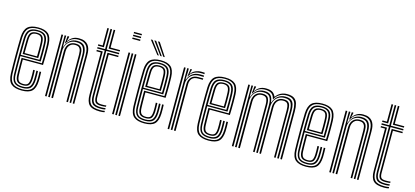

<svg xmlns="http://www.w3.org/2000/svg" viewBox="-65 -1300 3909 1807"><g transform="rotate(15 1890.0 -396.5)"><path d="M184.8 7.2Q114.8 7.2 81.5 -21.5Q48.2 -50.2 45.8 -121.2Q44.8 -155.8 44.1 -201.2Q43.5 -246.8 43.5 -296.1Q43.5 -345.5 44.1 -392.6Q44.8 -439.8 45.8 -477.2Q48.8 -546.5 80.9 -576.9Q113 -607.2 183.8 -607.2Q250.8 -607.2 282.9 -578.6Q315 -550 318 -479.5Q318.5 -465.2 318.9 -444Q319.2 -422.8 319.4 -396.2Q319.5 -369.8 318.9 -339.5Q318.2 -309.2 317 -277.2H120.2Q120.2 -249.8 120.5 -223.5Q120.8 -197.2 121.2 -173Q121.8 -148.8 122.5 -126.5Q123.8 -88 137.4 -72.2Q151 -56.5 184.8 -56.5Q215.2 -56.5 227.2 -71.1Q239.2 -85.8 241 -125Q241.8 -140 241.5 -161.9Q241.2 -183.8 240 -209.5H255.5Q256.8 -182.8 257 -161.5Q257.2 -140.2 256.5 -124.2Q254.5 -78.8 238.6 -61.2Q222.8 -43.8 184.8 -43.8Q143.2 -43.8 125.8 -62Q108.2 -80.2 106.8 -125Q106.2 -146 105.8 -174.2Q105.2 -202.5 105.1 -232.9Q105 -263.2 105 -290H302.2Q303.2 -319.2 303.6 -347.1Q304 -375 304 -399.9Q304 -424.8 303.6 -445Q303.2 -465.2 302.5 -479.2Q299.8 -544.2 270.6 -569.4Q241.5 -594.5 183.8 -594.5Q119.8 -594.5 91.8 -566.5Q63.8 -538.5 61.2 -476.5Q60 -438.2 59.4 -391.5Q58.8 -344.8 58.8 -296.2Q58.8 -247.8 59.4 -202.6Q60 -157.5 61 -122.5Q63.2 -58.2 92.4 -31.9Q121.5 -5.5 184.8 -5.5Q246.2 -5.5 273 -31.9Q299.8 -58.2 302.5 -122Q303 -133.2 303.1 -147.4Q303.2 -161.5 302.9 -177.5Q302.5 -193.5 301.5 -209.5H317Q318 -187.8 318.4 -164.1Q318.8 -140.5 318 -121.2Q315 -51.8 284.5 -22.2Q254 7.2 184.8 7.2ZM184.8 -18.2Q128.8 -18.2 103.6 -41.9Q78.5 -65.5 76.2 -123Q75.2 -160 74.8 -206.4Q74.2 -252.8 74.2 -301.8Q74.2 -350.8 74.8 -395.9Q75.2 -441 76.5 -475.2Q78.8 -534.2 104.4 -558Q130 -581.8 183.8 -581.8Q234.5 -581.8 259.6 -559.4Q284.8 -537 287.2 -478.5Q288 -463.2 288.5 -436.8Q289 -410.2 288.8 -376Q288.5 -341.8 287.2 -302.8H89.5Q89.5 -251.2 89.8 -211Q90 -170.8 91 -124.2Q91.8 -74 112.6 -52.5Q133.5 -31 184.8 -31Q229.5 -31 249.4 -50.9Q269.2 -70.8 271.8 -123Q272.5 -139.8 272.2 -161.9Q272 -184 270.8 -209.5H286.2Q287.2 -185.2 287.6 -162.8Q288 -140.2 287.2 -122.5Q284.5 -64.8 261.6 -41.5Q238.8 -18.2 184.8 -18.2ZM89.8 -315.5H272.2Q273.2 -349.5 273.2 -381.2Q273.2 -413 272.9 -438.2Q272.5 -463.5 271.8 -478Q269.5 -529.8 248.2 -549.4Q227 -569 183.8 -569Q137.5 -569 115.6 -548.1Q93.8 -527.2 91.8 -474.5Q91 -448 90.5 -404Q90 -360 89.8 -315.5ZM105 -328.2Q105.2 -349.2 105.4 -373.6Q105.5 -398 106 -423.6Q106.5 -449.2 107 -473.8Q109 -519.5 126.6 -537.9Q144.2 -556.2 183.8 -556.2Q221.5 -556.2 238.1 -538.5Q254.8 -520.8 256.5 -477Q257 -465 257.5 -442.9Q258 -420.8 257.9 -391.4Q257.8 -362 256.8 -328.2ZM120.5 -341H241.5Q242.2 -370.5 242.4 -397.5Q242.5 -424.5 242 -445.1Q241.5 -465.8 241 -476.5Q239.5 -514.2 226.4 -528.9Q213.2 -543.5 183.8 -543.5Q151.8 -543.5 137.8 -528Q123.8 -512.5 122.5 -473Q122 -453.5 121.6 -432.6Q121.2 -411.8 121 -389Q120.8 -366.2 120.5 -341Z M680.5 0V-466.8Q680.5 -486.2 677.8 -508.4Q675 -530.5 664.9 -549.9Q654.8 -569.2 633.5 -581.6Q612.2 -594 575.5 -594Q538 -594 511.5 -576.9Q485 -559.8 468 -527.8H463.5L470.2 -600H485.8L486 -593.5L476.8 -554H479.8Q496.2 -579.5 521 -593.5Q545.8 -607.5 579.8 -607.5Q614 -607.5 635.8 -597.8Q657.5 -588 669.9 -572.1Q682.2 -556.2 687.8 -537.6Q693.2 -519 694.5 -501.1Q695.8 -483.2 695.8 -469.2V0ZM410.8 0V-600H426.2V0ZM472.5 0V-456Q472.5 -481.2 482.4 -502.9Q492.2 -524.5 512.5 -538Q532.8 -551.5 563 -551.5Q588 -551.5 602.4 -543.2Q616.8 -535 623.6 -521.6Q630.5 -508.2 632.5 -492.5Q634.5 -476.8 634.5 -461.5V0H619V-460.8Q619 -477.5 616.2 -495.4Q613.5 -513.2 601.2 -525.5Q589 -537.8 561 -537.8Q536.5 -537.8 520.4 -526.8Q504.2 -515.8 496.4 -497.5Q488.5 -479.2 488.5 -457.2V0ZM441.5 0V-600H456.8L453.5 -493.2H457.5Q471.2 -532.8 499.9 -556.5Q528.5 -580.2 571.5 -580Q623.5 -579.8 644.2 -550.5Q665 -521.2 665 -465.8V0H649.8V-464Q649.8 -511.8 632.5 -539Q615.2 -566.2 566.2 -566.2Q529.8 -566.2 505.4 -549.4Q481 -532.5 469 -506.9Q457 -481.2 457 -454.8V0Z M946 -20Q883.8 -20 863.2 -44.6Q842.8 -69.2 842.8 -121.2V-559.2H769V-572.8H842.8V-770H858V-572.8H981.2V-559.2H858V-121.2Q858 -74.5 875.8 -54.1Q893.5 -33.8 946 -33.8Q956.8 -33.8 968.1 -34.5Q979.5 -35.2 991.2 -36.8V-23.8Q981.2 -21.8 969.6 -20.9Q958 -20 946 -20ZM946 7.2Q870.2 7.2 841.1 -22.8Q812 -52.8 812 -121.2V-532H769V-545.5H827.2V-121.2Q827.2 -61.2 851.9 -33.9Q876.5 -6.5 946 -6.5Q958.2 -6.5 969.9 -7.4Q981.5 -8.2 991.2 -10.8V2.5Q973.5 7.2 946 7.2ZM946 -47.2Q902 -47.2 887.8 -64.1Q873.5 -81 873.5 -121.2V-545.5H981.2V-532H888.8V-121.2Q888.8 -87.8 899.6 -74.4Q910.5 -61 946 -61Q960.5 -61 972.1 -61.5Q983.8 -62 991.2 -63.5V-50.5Q982 -49 970.6 -48.1Q959.2 -47.2 946 -47.2ZM769 -586.5V-600H812V-770H827.2V-586.5ZM873.5 -586.5V-770H888.8V-600H981.2V-586.5Z M1064.2 -786.5V-800H1141.2V-786.5ZM1064.2 -732V-745.5H1141.2V-732ZM1064.2 -759.2V-772.8H1141.2V-759.2ZM1125.8 0V-600H1141.2V0ZM1064.2 0V-600H1079.8V0ZM1095 0V-600H1110.5V0Z M1379 7.2Q1309 7.2 1275.8 -21.5Q1242.5 -50.2 1240 -121.2Q1239 -155.8 1238.4 -201.2Q1237.8 -246.8 1237.8 -296.1Q1237.8 -345.5 1238.4 -392.6Q1239 -439.8 1240 -477.2Q1243 -546.5 1275.1 -576.9Q1307.2 -607.2 1378 -607.2Q1445 -607.2 1477.1 -578.6Q1509.2 -550 1512.2 -479.5Q1512.8 -465.2 1513.1 -444Q1513.5 -422.8 1513.6 -396.2Q1513.8 -369.8 1513.1 -339.5Q1512.5 -309.2 1511.2 -277.2H1314.5Q1314.5 -249.8 1314.8 -223.5Q1315 -197.2 1315.5 -173Q1316 -148.8 1316.8 -126.5Q1318 -88 1331.6 -72.2Q1345.2 -56.5 1379 -56.5Q1409.5 -56.5 1421.5 -71.1Q1433.5 -85.8 1435.2 -125Q1436 -140 1435.8 -161.9Q1435.5 -183.8 1434.2 -209.5H1449.8Q1451 -182.8 1451.2 -161.5Q1451.5 -140.2 1450.8 -124.2Q1448.8 -78.8 1432.9 -61.2Q1417 -43.8 1379 -43.8Q1337.5 -43.8 1320 -62Q1302.5 -80.2 1301 -125Q1300.5 -146 1300 -174.2Q1299.5 -202.5 1299.4 -232.9Q1299.2 -263.2 1299.2 -290H1496.5Q1497.5 -319.2 1497.9 -347.1Q1498.2 -375 1498.2 -399.9Q1498.2 -424.8 1497.9 -445Q1497.5 -465.2 1496.8 -479.2Q1494 -544.2 1464.9 -569.4Q1435.8 -594.5 1378 -594.5Q1314 -594.5 1286 -566.5Q1258 -538.5 1255.5 -476.5Q1254.2 -438.2 1253.6 -391.5Q1253 -344.8 1253 -296.2Q1253 -247.8 1253.6 -202.6Q1254.2 -157.5 1255.2 -122.5Q1257.5 -58.2 1286.6 -31.9Q1315.8 -5.5 1379 -5.5Q1440.5 -5.5 1467.2 -31.9Q1494 -58.2 1496.8 -122Q1497.2 -133.2 1497.4 -147.4Q1497.5 -161.5 1497.1 -177.5Q1496.8 -193.5 1495.8 -209.5H1511.2Q1512.2 -187.8 1512.6 -164.1Q1513 -140.5 1512.2 -121.2Q1509.2 -51.8 1478.8 -22.2Q1448.2 7.2 1379 7.2ZM1379 -18.2Q1323 -18.2 1297.9 -41.9Q1272.8 -65.5 1270.5 -123Q1269.5 -160 1269 -206.4Q1268.5 -252.8 1268.5 -301.8Q1268.5 -350.8 1269 -395.9Q1269.5 -441 1270.8 -475.2Q1273 -534.2 1298.6 -558Q1324.2 -581.8 1378 -581.8Q1428.8 -581.8 1453.9 -559.4Q1479 -537 1481.5 -478.5Q1482.2 -463.2 1482.8 -436.8Q1483.2 -410.2 1483 -376Q1482.8 -341.8 1481.5 -302.8H1283.8Q1283.8 -251.2 1284 -211Q1284.2 -170.8 1285.2 -124.2Q1286 -74 1306.9 -52.5Q1327.8 -31 1379 -31Q1423.8 -31 1443.6 -50.9Q1463.5 -70.8 1466 -123Q1466.8 -139.8 1466.5 -161.9Q1466.2 -184 1465 -209.5H1480.5Q1481.5 -185.2 1481.9 -162.8Q1482.2 -140.2 1481.5 -122.5Q1478.8 -64.8 1455.9 -41.5Q1433 -18.2 1379 -18.2ZM1284 -315.5H1466.5Q1467.5 -349.5 1467.5 -381.2Q1467.5 -413 1467.1 -438.2Q1466.8 -463.5 1466 -478Q1463.8 -529.8 1442.5 -549.4Q1421.2 -569 1378 -569Q1331.8 -569 1309.9 -548.1Q1288 -527.2 1286 -474.5Q1285.2 -448 1284.8 -404Q1284.2 -360 1284 -315.5ZM1299.2 -328.2Q1299.5 -349.2 1299.6 -373.6Q1299.8 -398 1300.2 -423.6Q1300.8 -449.2 1301.2 -473.8Q1303.2 -519.5 1320.9 -537.9Q1338.5 -556.2 1378 -556.2Q1415.8 -556.2 1432.4 -538.5Q1449 -520.8 1450.8 -477Q1451.2 -465 1451.8 -442.9Q1452.2 -420.8 1452.1 -391.4Q1452 -362 1451 -328.2ZM1314.8 -341H1435.8Q1436.5 -370.5 1436.6 -397.5Q1436.8 -424.5 1436.2 -445.1Q1435.8 -465.8 1435.2 -476.5Q1433.8 -514.2 1420.6 -528.9Q1407.5 -543.5 1378 -543.5Q1346 -543.5 1332 -528Q1318 -512.5 1316.8 -473Q1316.2 -453.5 1315.9 -432.6Q1315.5 -411.8 1315.2 -389Q1315 -366.2 1314.8 -341ZM1332.8 -645 1234.8 -772H1252.5L1347.5 -645ZM1361.5 -645 1269.5 -772H1287.2L1376.2 -645ZM1390.2 -645 1304.2 -772H1322L1405.2 -645Z M1635.8 0V-600H1651L1651.2 -563L1647.8 -493.2H1651.8Q1666 -532.8 1695 -553.5Q1724 -574.2 1767 -574.2Q1777.8 -574.2 1788.9 -573.9Q1800 -573.5 1806.5 -573.2V-559.5Q1799.5 -560 1787.6 -560.2Q1775.8 -560.5 1764.5 -560.5Q1726.2 -560.5 1701 -544.6Q1675.8 -528.8 1663.5 -504.5Q1651.2 -480.2 1651.2 -454.8V0ZM1605 0V-600H1620.5V0ZM1666.8 0V-456Q1666.8 -494.2 1690.4 -519.9Q1714 -545.5 1758.2 -545.5Q1770.5 -545.5 1782.9 -545.5Q1795.2 -545.5 1806.5 -545.5V-531.8Q1795.2 -532 1782.6 -531.9Q1770 -531.8 1758.2 -531.8Q1719 -531.8 1700.9 -510.8Q1682.8 -489.8 1682.8 -457.2V0ZM1657.8 -527.8 1666.2 -587V-600H1681.8L1682 -595.8L1671 -554H1674Q1688.5 -577 1716 -589.4Q1743.5 -601.8 1773.2 -601.8Q1780.2 -601.8 1788.6 -601.5Q1797 -601.2 1806.5 -600.5V-586.8Q1798.2 -587.5 1790.2 -587.8Q1782.2 -588 1774.2 -588Q1736.5 -588 1707.9 -573.9Q1679.2 -559.8 1662.2 -527.8Z M2005.2 7.2Q1935.2 7.2 1902 -21.5Q1868.8 -50.2 1866.2 -121.2Q1865.2 -155.8 1864.6 -201.2Q1864 -246.8 1864 -296.1Q1864 -345.5 1864.6 -392.6Q1865.2 -439.8 1866.2 -477.2Q1869.2 -546.5 1901.4 -576.9Q1933.5 -607.2 2004.2 -607.2Q2071.2 -607.2 2103.4 -578.6Q2135.5 -550 2138.5 -479.5Q2139 -465.2 2139.4 -444Q2139.8 -422.8 2139.9 -396.2Q2140 -369.8 2139.4 -339.5Q2138.8 -309.2 2137.5 -277.2H1940.8Q1940.8 -249.8 1941 -223.5Q1941.2 -197.2 1941.8 -173Q1942.2 -148.8 1943 -126.5Q1944.2 -88 1957.9 -72.2Q1971.5 -56.5 2005.2 -56.5Q2035.8 -56.5 2047.8 -71.1Q2059.8 -85.8 2061.5 -125Q2062.2 -140 2062 -161.9Q2061.8 -183.8 2060.5 -209.5H2076Q2077.2 -182.8 2077.5 -161.5Q2077.8 -140.2 2077 -124.2Q2075 -78.8 2059.1 -61.2Q2043.2 -43.8 2005.2 -43.8Q1963.8 -43.8 1946.2 -62Q1928.8 -80.2 1927.2 -125Q1926.8 -146 1926.2 -174.2Q1925.8 -202.5 1925.6 -232.9Q1925.5 -263.2 1925.5 -290H2122.8Q2123.8 -319.2 2124.1 -347.1Q2124.5 -375 2124.5 -399.9Q2124.5 -424.8 2124.1 -445Q2123.8 -465.2 2123 -479.2Q2120.2 -544.2 2091.1 -569.4Q2062 -594.5 2004.2 -594.5Q1940.2 -594.5 1912.2 -566.5Q1884.2 -538.5 1881.8 -476.5Q1880.5 -438.2 1879.9 -391.5Q1879.2 -344.8 1879.2 -296.2Q1879.2 -247.8 1879.9 -202.6Q1880.5 -157.5 1881.5 -122.5Q1883.8 -58.2 1912.9 -31.9Q1942 -5.5 2005.2 -5.5Q2066.8 -5.5 2093.5 -31.9Q2120.2 -58.2 2123 -122Q2123.5 -133.2 2123.6 -147.4Q2123.8 -161.5 2123.4 -177.5Q2123 -193.5 2122 -209.5H2137.5Q2138.5 -187.8 2138.9 -164.1Q2139.2 -140.5 2138.5 -121.2Q2135.5 -51.8 2105 -22.2Q2074.5 7.2 2005.2 7.2ZM2005.2 -18.2Q1949.2 -18.2 1924.1 -41.9Q1899 -65.5 1896.8 -123Q1895.8 -160 1895.2 -206.4Q1894.8 -252.8 1894.8 -301.8Q1894.8 -350.8 1895.2 -395.9Q1895.8 -441 1897 -475.2Q1899.2 -534.2 1924.9 -558Q1950.5 -581.8 2004.2 -581.8Q2055 -581.8 2080.1 -559.4Q2105.2 -537 2107.8 -478.5Q2108.5 -463.2 2109 -436.8Q2109.5 -410.2 2109.2 -376Q2109 -341.8 2107.8 -302.8H1910Q1910 -251.2 1910.2 -211Q1910.5 -170.8 1911.5 -124.2Q1912.2 -74 1933.1 -52.5Q1954 -31 2005.2 -31Q2050 -31 2069.9 -50.9Q2089.8 -70.8 2092.2 -123Q2093 -139.8 2092.8 -161.9Q2092.5 -184 2091.2 -209.5H2106.8Q2107.8 -185.2 2108.1 -162.8Q2108.5 -140.2 2107.8 -122.5Q2105 -64.8 2082.1 -41.5Q2059.2 -18.2 2005.2 -18.2ZM1910.2 -315.5H2092.8Q2093.8 -349.5 2093.8 -381.2Q2093.8 -413 2093.4 -438.2Q2093 -463.5 2092.2 -478Q2090 -529.8 2068.8 -549.4Q2047.5 -569 2004.2 -569Q1958 -569 1936.1 -548.1Q1914.2 -527.2 1912.2 -474.5Q1911.5 -448 1911 -404Q1910.5 -360 1910.2 -315.5ZM1925.5 -328.2Q1925.8 -349.2 1925.9 -373.6Q1926 -398 1926.5 -423.6Q1927 -449.2 1927.5 -473.8Q1929.5 -519.5 1947.1 -537.9Q1964.8 -556.2 2004.2 -556.2Q2042 -556.2 2058.6 -538.5Q2075.2 -520.8 2077 -477Q2077.5 -465 2078 -442.9Q2078.5 -420.8 2078.4 -391.4Q2078.2 -362 2077.2 -328.2ZM1941 -341H2062Q2062.8 -370.5 2062.9 -397.5Q2063 -424.5 2062.5 -445.1Q2062 -465.8 2061.5 -476.5Q2060 -514.2 2046.9 -528.9Q2033.8 -543.5 2004.2 -543.5Q1972.2 -543.5 1958.2 -528Q1944.2 -512.5 1943 -473Q1942.5 -453.5 1942.1 -432.6Q1941.8 -411.8 1941.5 -389Q1941.2 -366.2 1941 -341Z M2703.5 0V-466.8Q2703.5 -506.8 2695.8 -535.2Q2688 -563.8 2666.6 -578.9Q2645.2 -594 2603.8 -594Q2566 -594 2537.8 -576.2Q2509.5 -558.5 2493.5 -527.8H2489.8Q2481.2 -563.2 2459.4 -578.6Q2437.5 -594 2396.2 -594Q2358.8 -594 2332.1 -576.9Q2305.5 -559.8 2288.5 -527.8H2284L2291.2 -600H2306.8V-593.2L2297 -554H2300.2Q2316.8 -579.5 2341.8 -593.5Q2366.8 -607.5 2400.8 -607.5Q2440.2 -607.5 2462.8 -595.1Q2485.2 -582.8 2497.5 -554H2501.8Q2520.2 -580.5 2547.8 -594Q2575.2 -607.5 2608.2 -607.5Q2653.8 -607.5 2677.6 -591Q2701.5 -574.5 2710.2 -543.6Q2719 -512.8 2719 -469.2V0ZM2231.2 0V-600H2246.8V0ZM2293 0V-456Q2293 -481.2 2303.1 -502.9Q2313.2 -524.5 2333.4 -538Q2353.5 -551.5 2384 -551.5Q2426 -551.5 2439.6 -527.8Q2453.2 -504 2453.2 -461.5V0H2437.8V-460.8Q2437.8 -497.8 2426.8 -517.8Q2415.8 -537.8 2382 -537.8Q2357.5 -537.8 2341.4 -526.8Q2325.2 -515.8 2317.1 -497.5Q2309 -479.2 2309 -457.2V0ZM2262 0V-600H2277.2L2274 -493.2H2278Q2291.8 -532.8 2320.5 -556.4Q2349.2 -580 2392.2 -580Q2436.2 -579.8 2456.1 -559.5Q2476 -539.2 2480.2 -493.2H2483.5Q2497.2 -532.8 2526.6 -556.5Q2556 -580.2 2599 -580Q2635 -579.8 2654.2 -566.6Q2673.5 -553.5 2680.9 -528.2Q2688.2 -503 2688.2 -465.8V0H2672.8V-464Q2672.8 -513.5 2657.5 -539.9Q2642.2 -566.2 2594 -566.2Q2557.2 -566.2 2532.8 -549.4Q2508.2 -532.5 2496.1 -506.9Q2484 -481.2 2484 -454.8V0H2468.5V-464Q2468.5 -513.5 2452.2 -539.9Q2436 -566.2 2387.2 -566.2Q2350.8 -566.2 2326.2 -549.4Q2301.8 -532.5 2289.6 -506.9Q2277.5 -481.2 2277.5 -454.8V0ZM2499.2 0V-456Q2499.2 -481.2 2509.5 -502.9Q2519.8 -524.5 2540 -538Q2560.2 -551.5 2590.8 -551.5Q2618.8 -551.5 2633.1 -540.8Q2647.5 -530 2652.5 -509.9Q2657.5 -489.8 2657.5 -461.5V0H2642.2V-460.8Q2642.2 -496.5 2632.8 -517.1Q2623.2 -537.8 2588.5 -537.8Q2564 -537.8 2547.5 -526.8Q2531 -515.8 2522.9 -497.5Q2514.8 -479.2 2514.8 -457.2V0Z M2954 7.2Q2884 7.2 2850.8 -21.5Q2817.5 -50.2 2815 -121.2Q2814 -155.8 2813.4 -201.2Q2812.8 -246.8 2812.8 -296.1Q2812.8 -345.5 2813.4 -392.6Q2814 -439.8 2815 -477.2Q2818 -546.5 2850.1 -576.9Q2882.2 -607.2 2953 -607.2Q3020 -607.2 3052.1 -578.6Q3084.2 -550 3087.2 -479.5Q3087.8 -465.2 3088.1 -444Q3088.5 -422.8 3088.6 -396.2Q3088.8 -369.8 3088.1 -339.5Q3087.5 -309.2 3086.2 -277.2H2889.5Q2889.5 -249.8 2889.8 -223.5Q2890 -197.2 2890.5 -173Q2891 -148.8 2891.8 -126.5Q2893 -88 2906.6 -72.2Q2920.2 -56.5 2954 -56.5Q2984.5 -56.5 2996.5 -71.1Q3008.5 -85.8 3010.2 -125Q3011 -140 3010.8 -161.9Q3010.5 -183.8 3009.2 -209.5H3024.8Q3026 -182.8 3026.2 -161.5Q3026.5 -140.2 3025.8 -124.2Q3023.8 -78.8 3007.9 -61.2Q2992 -43.8 2954 -43.8Q2912.5 -43.8 2895 -62Q2877.5 -80.2 2876 -125Q2875.5 -146 2875 -174.2Q2874.5 -202.5 2874.4 -232.9Q2874.2 -263.2 2874.2 -290H3071.5Q3072.5 -319.2 3072.9 -347.1Q3073.2 -375 3073.2 -399.9Q3073.2 -424.8 3072.9 -445Q3072.5 -465.2 3071.8 -479.2Q3069 -544.2 3039.9 -569.4Q3010.8 -594.5 2953 -594.5Q2889 -594.5 2861 -566.5Q2833 -538.5 2830.5 -476.5Q2829.2 -438.2 2828.6 -391.5Q2828 -344.8 2828 -296.2Q2828 -247.8 2828.6 -202.6Q2829.2 -157.5 2830.2 -122.5Q2832.5 -58.2 2861.6 -31.9Q2890.8 -5.5 2954 -5.5Q3015.5 -5.5 3042.2 -31.9Q3069 -58.2 3071.8 -122Q3072.2 -133.2 3072.4 -147.4Q3072.5 -161.5 3072.1 -177.5Q3071.8 -193.5 3070.8 -209.5H3086.2Q3087.2 -187.8 3087.6 -164.1Q3088 -140.5 3087.2 -121.2Q3084.2 -51.8 3053.8 -22.2Q3023.2 7.2 2954 7.2ZM2954 -18.2Q2898 -18.2 2872.9 -41.9Q2847.8 -65.5 2845.5 -123Q2844.5 -160 2844 -206.4Q2843.5 -252.8 2843.5 -301.8Q2843.5 -350.8 2844 -395.9Q2844.5 -441 2845.8 -475.2Q2848 -534.2 2873.6 -558Q2899.2 -581.8 2953 -581.8Q3003.8 -581.8 3028.9 -559.4Q3054 -537 3056.5 -478.5Q3057.2 -463.2 3057.8 -436.8Q3058.2 -410.2 3058 -376Q3057.8 -341.8 3056.5 -302.8H2858.8Q2858.8 -251.2 2859 -211Q2859.2 -170.8 2860.2 -124.2Q2861 -74 2881.9 -52.5Q2902.8 -31 2954 -31Q2998.8 -31 3018.6 -50.9Q3038.5 -70.8 3041 -123Q3041.8 -139.8 3041.5 -161.9Q3041.2 -184 3040 -209.5H3055.5Q3056.5 -185.2 3056.9 -162.8Q3057.2 -140.2 3056.5 -122.5Q3053.8 -64.8 3030.9 -41.5Q3008 -18.2 2954 -18.2ZM2859 -315.5H3041.5Q3042.5 -349.5 3042.5 -381.2Q3042.5 -413 3042.1 -438.2Q3041.8 -463.5 3041 -478Q3038.8 -529.8 3017.5 -549.4Q2996.2 -569 2953 -569Q2906.8 -569 2884.9 -548.1Q2863 -527.2 2861 -474.5Q2860.2 -448 2859.8 -404Q2859.2 -360 2859 -315.5ZM2874.2 -328.2Q2874.5 -349.2 2874.6 -373.6Q2874.8 -398 2875.2 -423.6Q2875.8 -449.2 2876.2 -473.8Q2878.2 -519.5 2895.9 -537.9Q2913.5 -556.2 2953 -556.2Q2990.8 -556.2 3007.4 -538.5Q3024 -520.8 3025.8 -477Q3026.2 -465 3026.8 -442.9Q3027.2 -420.8 3027.1 -391.4Q3027 -362 3026 -328.2ZM2889.8 -341H3010.8Q3011.5 -370.5 3011.6 -397.5Q3011.8 -424.5 3011.2 -445.1Q3010.8 -465.8 3010.2 -476.5Q3008.8 -514.2 2995.6 -528.9Q2982.5 -543.5 2953 -543.5Q2921 -543.5 2907 -528Q2893 -512.5 2891.8 -473Q2891.2 -453.5 2890.9 -432.6Q2890.5 -411.8 2890.2 -389Q2890 -366.2 2889.8 -341Z M3449.8 0V-466.8Q3449.8 -486.2 3447 -508.4Q3444.2 -530.5 3434.1 -549.9Q3424 -569.2 3402.8 -581.6Q3381.5 -594 3344.8 -594Q3307.2 -594 3280.8 -576.9Q3254.2 -559.8 3237.2 -527.8H3232.8L3239.5 -600H3255L3255.2 -593.5L3246 -554H3249Q3265.5 -579.5 3290.2 -593.5Q3315 -607.5 3349 -607.5Q3383.2 -607.5 3405 -597.8Q3426.8 -588 3439.1 -572.1Q3451.5 -556.2 3457 -537.6Q3462.5 -519 3463.8 -501.1Q3465 -483.2 3465 -469.2V0ZM3180 0V-600H3195.5V0ZM3241.8 0V-456Q3241.8 -481.2 3251.6 -502.9Q3261.5 -524.5 3281.8 -538Q3302 -551.5 3332.2 -551.5Q3357.2 -551.5 3371.6 -543.2Q3386 -535 3392.9 -521.6Q3399.8 -508.2 3401.8 -492.5Q3403.8 -476.8 3403.8 -461.5V0H3388.2V-460.8Q3388.2 -477.5 3385.5 -495.4Q3382.8 -513.2 3370.5 -525.5Q3358.2 -537.8 3330.2 -537.8Q3305.8 -537.8 3289.6 -526.8Q3273.5 -515.8 3265.6 -497.5Q3257.8 -479.2 3257.8 -457.2V0ZM3210.8 0V-600H3226L3222.8 -493.2H3226.8Q3240.5 -532.8 3269.1 -556.5Q3297.8 -580.2 3340.8 -580Q3392.8 -579.8 3413.5 -550.5Q3434.2 -521.2 3434.2 -465.8V0H3419V-464Q3419 -511.8 3401.8 -539Q3384.5 -566.2 3335.5 -566.2Q3299 -566.2 3274.6 -549.4Q3250.2 -532.5 3238.2 -506.9Q3226.2 -481.2 3226.2 -454.8V0Z M3715.2 -20Q3653 -20 3632.5 -44.6Q3612 -69.2 3612 -121.2V-559.2H3538.2V-572.8H3612V-770H3627.2V-572.8H3750.5V-559.2H3627.2V-121.2Q3627.2 -74.5 3645 -54.1Q3662.8 -33.8 3715.2 -33.8Q3726 -33.8 3737.4 -34.5Q3748.8 -35.2 3760.5 -36.8V-23.8Q3750.5 -21.8 3738.9 -20.9Q3727.2 -20 3715.2 -20ZM3715.2 7.2Q3639.5 7.2 3610.4 -22.8Q3581.2 -52.8 3581.2 -121.2V-532H3538.2V-545.5H3596.5V-121.2Q3596.5 -61.2 3621.1 -33.9Q3645.8 -6.5 3715.2 -6.5Q3727.5 -6.5 3739.1 -7.4Q3750.8 -8.2 3760.5 -10.8V2.5Q3742.8 7.2 3715.2 7.2ZM3715.2 -47.2Q3671.2 -47.2 3657 -64.1Q3642.8 -81 3642.8 -121.2V-545.5H3750.5V-532H3658V-121.2Q3658 -87.8 3668.9 -74.4Q3679.8 -61 3715.2 -61Q3729.8 -61 3741.4 -61.5Q3753 -62 3760.5 -63.5V-50.5Q3751.2 -49 3739.9 -48.1Q3728.5 -47.2 3715.2 -47.2ZM3538.2 -586.5V-600H3581.2V-770H3596.5V-586.5ZM3642.8 -586.5V-770H3658V-600H3750.5V-586.5Z"/></g></svg>

Font: Big Shoulders Inline Display Thin Medium
Style: Regular
Weight: 500
Version: Version 2.002